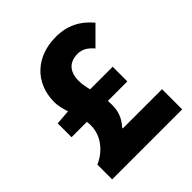

<svg xmlns="http://www.w3.org/2000/svg" viewBox="-201 -875 1010 1010"><g transform="rotate(-45 304.5 -370.0)"><path d="M283 -154C318 -194 331 -228 331 -280C331 -289 330 -299 330 -308H475V-417H307C301 -442 296 -467 296 -491C296 -564 335 -596 393 -596C426 -596 453 -580 479 -549L575 -645C523 -707 460 -740 374 -740C231 -740 126 -649 126 -502C126 -475 134 -446 143 -417H137L60 -411V-308H174C175 -299 176 -290 176 -281C176 -201 121 -139 54 -110V0H575V-150H283Z"/></g></svg>

Font: Noto Sans CJK JP Black
Style: Regular
Weight: 900
Designer: Ryoko NISHIZUKA (kana & ideographs); Paul D. Hunt (Latin, Greek & Cyrillic); Wenlong ZHANG (bopomofo); Sandoll Communica
Foundry: Adobe Systems Incorporated
Version: Version 1.004;PS 1.004;hotconv 1.0.82;makeotf.lib2.5.63406